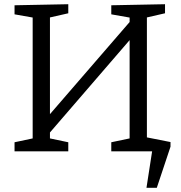

<svg xmlns="http://www.w3.org/2000/svg" viewBox="-20 -718 858 911"><path d="M49 0V-43L148 -64L135 -46V-651L151 -632L49 -650V-693L304 -698V-655L203 -632L217 -651V-155L202 -159L605 -625L595 -601V-651L610 -632L508 -650V-693L763 -698V-655L663 -632L677 -651V-46L663 -64L763 -43V0H508V-43L608 -64L595 -46V-551L610 -545L208 -79L217 -102V-46L204 -64L304 -43V0ZM637 -74 789 -44V-22L724 173H675L703 -8L719 0H637Z"/></svg>

Font: Pack4
Style: Regular
Weight: 400
Version: Version 2.002